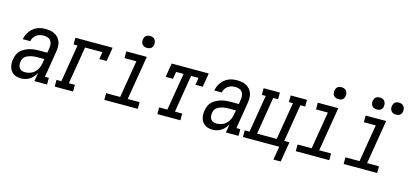

<svg xmlns="http://www.w3.org/2000/svg" viewBox="-71 -1270 4141 1937"><g transform="rotate(15 2000.0 -301.5)"><path d="M158 8Q137 8 116.5 3.5Q96 -1 79 -12Q62 -23 50.5 -39.5Q39 -56 33.5 -75.5Q28 -95 27.5 -116.5Q27 -138 31 -159Q35 -184 45 -208Q55 -232 74 -250Q93 -268 116.5 -280Q140 -292 165 -299Q190 -306 214.5 -308.5Q239 -311 263 -311H348L355 -357Q359 -378 357 -399.5Q355 -421 343 -437.5Q331 -454 311 -461Q291 -468 270 -468Q250 -468 230.5 -463.5Q211 -459 194 -446.5Q177 -434 166 -416.5Q155 -399 151 -379H73Q77 -402 86 -423Q95 -444 109 -463Q123 -482 141.5 -497Q160 -512 181.5 -521.5Q203 -531 225.5 -534.5Q248 -538 270 -538Q295 -538 320.5 -533.5Q346 -529 367 -517.5Q388 -506 404 -487.5Q420 -469 428 -446Q436 -423 436 -397Q436 -371 432 -345L387 -70H428V0H296L311 -90Q300 -69 284 -50Q268 -31 247.5 -17.5Q227 -4 204 2Q181 8 158 8ZM180 -62Q207 -62 234 -71.5Q261 -81 281.5 -101Q302 -121 313.5 -147Q325 -173 329 -200L336 -241H263Q248 -241 232.5 -240Q217 -239 201.5 -235.5Q186 -232 170.5 -226Q155 -220 141.5 -210.5Q128 -201 120 -186.5Q112 -172 110 -156Q107 -139 109 -121Q111 -103 120 -89Q129 -75 145.5 -68.5Q162 -62 180 -62Z M508 0V-70H559L623 -460H582V-530H971L947 -385H871L883 -460H702L637 -70H700V0Z M1026 0V-70H1173L1238 -460H1114V-530H1328L1252 -70H1376V0ZM1306 -618Q1291 -618 1277.5 -623Q1264 -628 1255.5 -639.5Q1247 -651 1244.5 -665.5Q1242 -680 1245 -695Q1247 -705 1252 -715Q1257 -725 1266 -731.5Q1275 -738 1285.5 -740.5Q1296 -743 1306 -743Q1321 -743 1335 -737.5Q1349 -732 1357 -720.5Q1365 -709 1367.5 -694.5Q1370 -680 1368 -665Q1366 -655 1360.5 -645Q1355 -635 1346 -628.5Q1337 -622 1326.5 -620Q1316 -618 1306 -618Z M1580 0V-70H1666L1731 -460H1653L1640 -385H1564L1588 -530H1975L1951 -385H1875L1887 -460H1809L1745 -70H1821V0Z M2158 8Q2137 8 2116.5 3.5Q2096 -1 2079 -12Q2062 -23 2050.5 -39.5Q2039 -56 2033.5 -75.5Q2028 -95 2027.5 -116.5Q2027 -138 2031 -159Q2035 -184 2045 -208Q2055 -232 2074 -250Q2093 -268 2116.5 -280Q2140 -292 2165 -299Q2190 -306 2214.5 -308.5Q2239 -311 2263 -311H2348L2355 -357Q2359 -378 2357 -399.5Q2355 -421 2343 -437.5Q2331 -454 2311 -461Q2291 -468 2270 -468Q2250 -468 2230.5 -463.5Q2211 -459 2194 -446.5Q2177 -434 2166 -416.5Q2155 -399 2151 -379H2073Q2077 -402 2086 -423Q2095 -444 2109 -463Q2123 -482 2141.5 -497Q2160 -512 2181.5 -521.5Q2203 -531 2225.5 -534.5Q2248 -538 2270 -538Q2295 -538 2320.5 -533.5Q2346 -529 2367 -517.5Q2388 -506 2404 -487.5Q2420 -469 2428 -446Q2436 -423 2436 -397Q2436 -371 2432 -345L2387 -70H2428V0H2296L2311 -90Q2300 -69 2284 -50Q2268 -31 2247.5 -17.5Q2227 -4 2204 2Q2181 8 2158 8ZM2180 -62Q2207 -62 2234 -71.5Q2261 -81 2281.5 -101Q2302 -121 2313.5 -147Q2325 -173 2329 -200L2336 -241H2263Q2248 -241 2232.5 -240Q2217 -239 2201.5 -235.5Q2186 -232 2170.5 -226Q2155 -220 2141.5 -210.5Q2128 -201 2120 -186.5Q2112 -172 2110 -156Q2107 -139 2109 -121Q2111 -103 2120 -89Q2129 -75 2145.5 -68.5Q2162 -62 2180 -62Z M2830 140 2853 0H2474V-70H2524L2589 -460H2548V-530H2718V-460H2667L2603 -70H2808L2873 -460H2831V-530H3001V-460H2951L2887 -70H2941L2906 140Z M3026 0V-70H3173L3238 -460H3114V-530H3328L3252 -70H3376V0ZM3306 -618Q3291 -618 3277.5 -623Q3264 -628 3255.5 -639.5Q3247 -651 3244.5 -665.5Q3242 -680 3245 -695Q3247 -705 3252 -715Q3257 -725 3266 -731.5Q3275 -738 3285.5 -740.5Q3296 -743 3306 -743Q3321 -743 3335 -737.5Q3349 -732 3357 -720.5Q3365 -709 3367.5 -694.5Q3370 -680 3368 -665Q3366 -655 3360.5 -645Q3355 -635 3346 -628.5Q3337 -622 3326.5 -620Q3316 -618 3306 -618Z M3526 0V-70H3673L3738 -460H3614V-530H3828L3752 -70H3876V0ZM3906 -618Q3891 -618 3877.5 -623Q3864 -628 3855.5 -639.5Q3847 -651 3844.5 -665.5Q3842 -680 3845 -695Q3847 -705 3852 -715Q3857 -725 3866 -731.5Q3875 -738 3885.5 -740.5Q3896 -743 3906 -743Q3921 -743 3935 -737.5Q3949 -732 3957 -720.5Q3965 -709 3967.5 -694.5Q3970 -680 3968 -665Q3966 -655 3960.5 -645Q3955 -635 3946 -628.5Q3937 -622 3926.5 -620Q3916 -618 3906 -618ZM3706 -618Q3691 -618 3677.5 -623Q3664 -628 3655.5 -639.5Q3647 -651 3644.5 -665.5Q3642 -680 3645 -695Q3647 -705 3652 -715Q3657 -725 3666 -731.5Q3675 -738 3685.5 -740.5Q3696 -743 3706 -743Q3721 -743 3735 -737.5Q3749 -732 3757 -720.5Q3765 -709 3767.5 -694.5Q3770 -680 3768 -665Q3766 -655 3760.5 -645Q3755 -635 3746 -628.5Q3737 -622 3726.5 -620Q3716 -618 3706 -618Z"/></g></svg>

Font: Iosevka Curly Slab Oblique
Style: Regular
Weight: 400
Italic angle: -9°
Monospace: yes
Designer: Belleve Invis
Foundry: Belleve Invis
Version: Version 11.1.0; ttfautohint (v1.8.3)